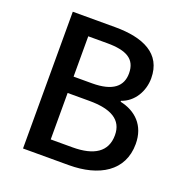

<svg xmlns="http://www.w3.org/2000/svg" viewBox="-131 -854 930 971"><g transform="rotate(20 333.5 -368.0)"><path d="M97 0H343C506 0 625 -70 625 -216C625 -316 564 -373 480 -391V-396C546 -418 585 -485 585 -555C585 -688 476 -736 325 -736H97ZM213 -429V-646H315C419 -646 471 -617 471 -540C471 -471 424 -429 312 -429ZM213 -91V-341H330C447 -341 511 -305 511 -222C511 -132 445 -91 330 -91Z"/></g></svg>

Font: Noto Sans CJK KR Medium
Style: Regular
Weight: 500
Designer: Ryoko NISHIZUKA (kana & ideographs); Paul D. Hunt (Latin, Greek & Cyrillic); Wenlong ZHANG (bopomofo); Sandoll Communica
Foundry: Adobe Systems Incorporated
Version: Version 1.004;PS 1.004;hotconv 1.0.82;makeotf.lib2.5.63406